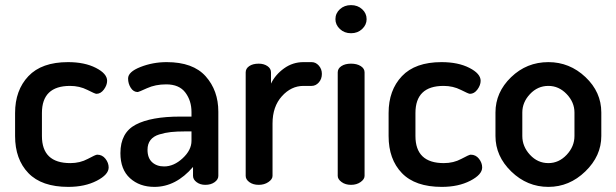

<svg xmlns="http://www.w3.org/2000/svg" viewBox="-20 -723 2409 751"><path d="M247 8Q143 8 91 -46Q39 -100 39 -191V-281Q39 -370 91 -425Q143 -480 246 -480Q311 -480 355 -457.5Q399 -435 399 -407Q399 -390 386.5 -373Q374 -356 357 -356Q352 -356 321.5 -371.5Q291 -387 254 -387Q144 -387 144 -281V-191Q144 -85 255 -85Q293 -85 323.5 -101.5Q354 -118 360 -118Q380 -118 392.5 -102Q405 -86 405 -68Q405 -40 358.5 -16Q312 8 247 8Z M632 -480Q735 -480 784.5 -424.5Q834 -369 834 -286V-35Q834 -21 819.5 -10.5Q805 0 783 0Q763 0 749 -10.5Q735 -21 735 -35V-70Q668 8 584 8Q526 8 488.5 -26Q451 -60 451 -124Q451 -204 511 -235.5Q571 -267 685 -267H729V-285Q729 -329 705 -361Q681 -393 630 -393Q588 -393 555 -378Q522 -363 519 -363Q502 -363 491.5 -379.5Q481 -396 481 -416Q481 -442 529.5 -461Q578 -480 632 -480ZM729 -172V-209H704Q672 -209 648.5 -206.5Q625 -204 602.5 -197Q580 -190 568.5 -175Q557 -160 557 -137Q557 -105 575 -88.5Q593 -72 622 -72Q660 -72 694.5 -104Q729 -136 729 -172Z M1199 -387H1167Q1119 -387 1082.5 -346.5Q1046 -306 1046 -240V-35Q1046 -22 1030 -11Q1014 0 992 0Q970 0 955.5 -10.5Q941 -21 941 -35V-440Q941 -455 955 -464.5Q969 -474 992 -474Q1012 -474 1026 -464.5Q1040 -455 1040 -440V-396Q1057 -431 1091 -455.5Q1125 -480 1167 -480H1199Q1215 -480 1227 -466.5Q1239 -453 1239 -434Q1239 -414 1227 -400.5Q1215 -387 1199 -387Z M1406 -440V-35Q1406 -22 1390.5 -11Q1375 0 1353 0Q1331 0 1316 -11Q1301 -22 1301 -35V-440Q1301 -455 1315.5 -464.5Q1330 -474 1353 -474Q1376 -474 1391 -464.5Q1406 -455 1406 -440ZM1414 -648Q1414 -626 1396.5 -609.5Q1379 -593 1353 -593Q1327 -593 1309.5 -609.5Q1292 -626 1292 -648Q1292 -671 1309.5 -687Q1327 -703 1353 -703Q1379 -703 1396.5 -687Q1414 -671 1414 -648Z M1708 8Q1604 8 1552 -46Q1500 -100 1500 -191V-281Q1500 -370 1552 -425Q1604 -480 1707 -480Q1772 -480 1816 -457.5Q1860 -435 1860 -407Q1860 -390 1847.5 -373Q1835 -356 1818 -356Q1813 -356 1782.5 -371.5Q1752 -387 1715 -387Q1605 -387 1605 -281V-191Q1605 -85 1716 -85Q1754 -85 1784.5 -101.5Q1815 -118 1821 -118Q1841 -118 1853.5 -102Q1866 -86 1866 -68Q1866 -40 1819.5 -16Q1773 8 1708 8Z M2125 -480Q2208 -480 2270 -421.5Q2332 -363 2332 -283V-191Q2332 -113 2269.5 -52.5Q2207 8 2125 8Q2042 8 1980 -52Q1918 -112 1918 -191V-283Q1918 -362 1979 -421Q2040 -480 2125 -480ZM2227 -191V-283Q2227 -323 2196.5 -355Q2166 -387 2125 -387Q2083 -387 2053 -355Q2023 -323 2023 -283V-191Q2023 -150 2053 -117.5Q2083 -85 2125 -85Q2166 -85 2196.5 -117.5Q2227 -150 2227 -191Z"/></svg>

Font: AkaAcidDosis
Style: SemiBold
Weight: 600
Designer: Edgar Tolentino, Pablo Impallari, Igino Marini, Cyberella
Foundry: Edgar Tolentino, Pablo Impallari, Igino Marini, Cyberella
Version: Version 1.007